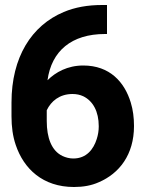

<svg xmlns="http://www.w3.org/2000/svg" viewBox="-20 -738 581 768"><path d="M26 -273C26 -231 31 -193 43 -158C75 -63 151 10 276 10C313 10 346 4 375 -9C457 -44 516 -119 516 -234C516 -267 512 -299 503 -328C478 -410 419 -476 313 -476C250 -476 202 -449 170 -417C186 -534 266 -602 400 -602H408V-718H388C331 -718 280 -709 235 -690C106 -636 26 -509 26 -328ZM167 -254V-297C184 -333 218 -362 270 -362C286 -362 300 -359 313 -353C352 -334 375 -292 375 -233C375 -214 372 -198 367 -182C354 -141 326 -104 273 -104C258 -104 243 -108 230 -114C186 -135 167 -187 167 -254Z"/></svg>

Font: Asimov Pro
Style: Bd
Weight: 700
Designer: Google
Version: Version 2.000980; 2014